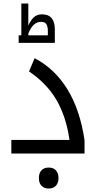

<svg xmlns="http://www.w3.org/2000/svg" viewBox="-20 -879 549 1099"><path d="M44.9 -78.1H377.9Q358.4 -212.4 303.2 -306.9Q248 -401.4 146 -470.2L178.2 -545.9Q293.5 -485.8 366 -367.7Q438.5 -249.5 463.9 -76.2V0H44.9ZM86.9 -676.8H102.1V-858.9H142.1V-731.9Q154.3 -761.2 172.6 -779.1Q190.9 -796.9 220.2 -796.9Q293.9 -796.9 293.9 -710V-633.8H86.9ZM253.9 -676.8V-701.7Q253.9 -728 245.1 -741Q236.3 -753.9 215.3 -753.9Q191.9 -753.9 174.1 -738Q156.2 -722.2 142.1 -687V-676.8ZM258.8 200.2Q232.9 200.2 217.8 184.6Q202.6 168.9 202.6 140.1Q202.6 111.3 217.5 95.7Q232.4 80.1 258.8 80.1Q285.6 80.1 300.3 96.4Q314.9 112.8 314.9 140.1Q314.9 167.5 300.3 183.8Q285.6 200.2 258.8 200.2Z"/></svg>

Font: Noto Sans Kufi Arabic
Style: Regular
Weight: 400
Designer: Monotype Design team
Foundry: Monotype Imaging Inc.
Version: Version 1.02